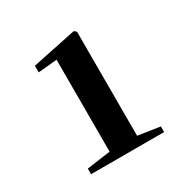

<svg xmlns="http://www.w3.org/2000/svg" viewBox="-112 -1022 640 653"><g transform="rotate(-30 207.5 -695.5)"><path d="M267 -505V-914L258 -921L85 -885V-859L159 -866V-505L66 -492V-470H353V-492Z"/></g></svg>

Font: Noto Serif CJK JP Black
Style: Regular
Weight: 900
Designer: Ryoko NISHIZUKA 西塚涼子 (kana & ideographs); Frank Grießhammer (Latin, Greek & Cyrillic); Wenlong ZHANG 张文龙 (bopomofo); San
Foundry: Adobe Systems Incorporated
Version: Version 1.001;PS 1.001;hotconv 16.6.54;makeotf.lib2.5.65590